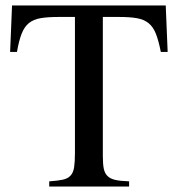

<svg xmlns="http://www.w3.org/2000/svg" viewBox="-20 -682 649 702"><path d="M568 -492Q560 -533 550 -558.5Q540 -584 523 -597.5Q506 -611 480.5 -615.5Q455 -620 415 -620H356V-111Q356 -82 359.5 -65Q363 -48 373.5 -38Q384 -28 402.5 -24Q421 -20 452 -19V0H160V-19Q191 -21 209.5 -25Q228 -29 238 -40Q248 -51 251 -70.5Q254 -90 254 -123V-620H194Q154 -620 128 -615.5Q102 -611 85.5 -597.5Q69 -584 59 -558.5Q49 -533 42 -492H17L24 -662H586L593 -492Z"/></svg>

Font: STIXGeneralUnicodeRegular
Style: Regular
Weight: 400
Designer: MicroPress Inc., with final additions and corrections provided by Coen Hoffman, Elsevier (retired)
Version: Version 1.1.0